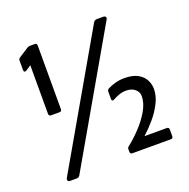

<svg xmlns="http://www.w3.org/2000/svg" viewBox="-126 -806 937 950"><g transform="rotate(-20 342.5 -331.5)"><path d="M107 -315Q95 -315 95 -327V-583L68 -565Q61 -561 57 -563.5Q53 -566 53 -573V-623Q53 -632 61 -637L112 -670Q119 -674 127 -674H151Q163 -674 163 -662V-327Q163 -315 151 -315ZM85 22Q76 22 73 16.5Q70 11 74 3L464 -674Q470 -685 483 -685H516Q525 -685 528.5 -679.5Q532 -674 527 -666L137 11Q132 22 118 22ZM421 -1Q409 -1 409 -13V-26Q409 -36 416 -40Q447 -64 480.5 -99Q514 -134 537.5 -174Q561 -214 561 -252Q561 -273 543.5 -288Q526 -303 496 -303Q477 -303 459 -296.5Q441 -290 427 -282Q421 -278 417 -280.5Q413 -283 413 -290V-327Q413 -338 421 -342Q438 -351 460.5 -357.5Q483 -364 510 -364Q554 -364 580.5 -349Q607 -334 618.5 -311Q630 -288 630 -264Q630 -228 611.5 -191Q593 -154 564.5 -120.5Q536 -87 506 -60H623Q635 -60 635 -48V-13Q635 -1 623 -1Z"/></g></svg>

Font: Pitagon Sans
Style: Regular
Weight: 400
Designer: Travis Tran
Foundry: Pitagon
Version: Version 1.001; ttfautohint (v1.8.4.7-5d5b);gftools[0.9.26]